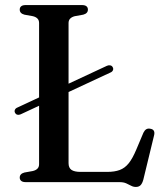

<svg xmlns="http://www.w3.org/2000/svg" viewBox="-20 -720 657 759"><path d="M39 -275Q36.5 -280.5 39 -286.2Q41.5 -292 49 -295L403 -460Q410 -463 416.5 -461.5Q423 -460 426 -453.5Q429 -447.5 426.2 -441.8Q423.5 -436 416 -433L61.5 -268Q54.5 -265 48.5 -266.5Q42.5 -268 39 -275ZM309 -662 275.5 -656Q264 -653 257.5 -646.5Q251 -640 251 -629V-75Q251 -56.5 262.5 -48.5Q274 -40.5 298.5 -40.5H404Q433 -40.5 453.2 -48Q473.5 -55.5 488.8 -74.5Q504 -93.5 518.5 -128L547 -195.5Q552 -205.5 558.5 -209.2Q565 -213 574.5 -211Q584.5 -209.5 588.2 -202.8Q592 -196 589 -184.5L546.5 -9.5Q542.5 5 535.8 12Q529 19 517 19Q507 19 498.2 14.2Q489.5 9.5 479 4.8Q468.5 0 452.5 0H82Q69.5 0 63.8 -5Q58 -10 58 -18Q58 -33 76.5 -38L110 -44Q122 -47 128.2 -53.5Q134.5 -60 134.5 -71V-629Q134.5 -640 128.2 -646.5Q122 -653 110 -656L76.5 -662Q58 -667 58 -682Q58 -690.5 63.8 -695.2Q69.5 -700 82 -700H303.5Q316 -700 321.8 -695.2Q327.5 -690.5 327.5 -682Q327.5 -667 309 -662Z"/></svg>

Font: Fraunces Wonky
Style: Regular
Weight: 400
Version: Version 1.000;[b76b70a41]